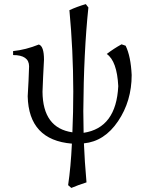

<svg xmlns="http://www.w3.org/2000/svg" viewBox="-20 -695 707 944"><path d="M330.6 229 314.9 215.3Q328.1 127 333.5 11.2Q121.1 -6.3 116.2 -221.7Q121.1 -302.2 123 -369.1Q122.6 -424.3 44.4 -424.3V-443.8Q106.9 -450.2 170.9 -476.1Q196.3 -468.3 196.3 -401.4Q191.4 -312 189 -243.7Q190.4 -65.4 335.9 -44.4Q340.3 -142.6 340.3 -246.1Q339.8 -447.8 321.3 -645Q358.4 -662.1 401.9 -674.8L414.6 -658.2Q391.6 -439.9 389.6 -148.4L391.1 -42Q551.3 -65.9 561.5 -271.5Q555.2 -394.5 504.9 -429.7Q540 -456.5 577.6 -477.1L597.7 -470.2Q623 -418.5 627.4 -326.2Q627.4 -198.2 560.5 -99.1Q493.7 0 392.6 9.8Q396 96.7 405.3 201.7Q362.8 215.3 330.6 229Z"/></svg>

Font: Almanac
Style: Regular
Weight: 400
Designer: Eden's Almanac
Version: Version 3.501;March 28, 2021;FontCreator 13.0.0.2683 64-bit